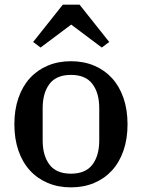

<svg xmlns="http://www.w3.org/2000/svg" viewBox="-20 -796 612 828"><path d="M286 -47Q349 -47 378.5 -86Q408 -125 408 -190V-330Q408 -395 378.5 -434Q349 -473 286 -473Q223 -473 193.5 -434Q164 -395 164 -330V-190Q164 -125 193.5 -86Q223 -47 286 -47ZM286 12Q231 12 186 -7Q141 -26 109 -61Q77 -96 59.5 -146.5Q42 -197 42 -260Q42 -323 59.5 -373.5Q77 -424 109 -459Q141 -494 186 -513Q231 -532 286 -532Q341 -532 386 -513Q431 -494 463 -459Q495 -424 512.5 -373.5Q530 -323 530 -260Q530 -197 512.5 -146.5Q495 -96 463 -61Q431 -26 386 -7Q341 12 286 12ZM123 -615 251 -776H323L451 -615L419 -591L287 -690L155 -591Z"/></svg>

Font: IBM Plex Serif Medium
Style: Regular
Weight: 500
Designer: Mike Abbink, Paul van der Laan, Pieter van Rosmalen
Foundry: Bold Monday
Version: Version 2.5